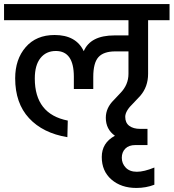

<svg xmlns="http://www.w3.org/2000/svg" viewBox="-39 -670 858 949"><path d="M693 -570V-305Q693 -241 654 -196Q637 -177 620 -160Q580 -122 580 -92.5Q580 -63 600 -48Q620 -33 654 -33H690V47H630Q598 47 580.5 64.5Q563 82 563 110Q563 138 582.5 158.5Q602 179 637.5 179Q673 179 724 158V243Q683 259 635 259Q560 259 512 217.5Q464 176 464 106Q464 36 529 1Q484 -31 484 -88Q484 -137 524 -176Q540 -193 556 -210Q596 -251 596 -305V-416H531Q473 -416 447.5 -387.5Q422 -359 422 -290V-230H326V-291Q326 -418 237 -418Q189 -418 161 -383Q133 -348 133 -282Q133 -106 296 -74L294 8Q173 -12 104.5 -86Q36 -160 36 -283Q36 -377 88 -437Q140 -497 231 -497Q337 -497 375 -417Q408 -495 527 -495H596V-570H-19V-650H799V-570Z"/></svg>

Font: Hind Medium
Style: Regular
Weight: 500
Designer: Manushi Parikh, Satya Rajpurohit
Foundry: Indian Type Foundry
Version: Version 1.201;PS 1.0;hotconv 1.0.78;makeotf.lib2.5.61930; tt